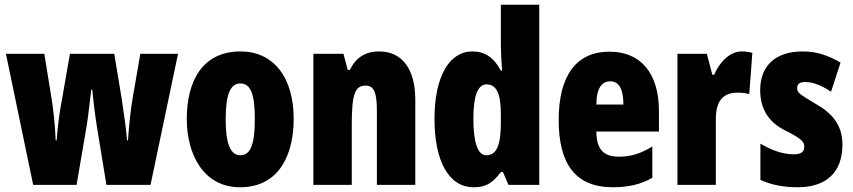

<svg xmlns="http://www.w3.org/2000/svg" viewBox="-20 -780 3598 810"><path d="M389 -244 429 0H615L731 -553H572L542 -380C531 -320 524 -250 520 -188H516C513 -229 504 -294 493 -366L462 -553H275L243 -369C229 -298 223 -240 219 -188H215C212 -252 205 -325 195 -380L167 -553H5L120 0H303L345 -245C352 -285 358 -348 365 -402H369C374 -355 381 -293 389 -244Z M1219 -278C1219 -460 1129 -563 995 -563C833 -563 768 -437 768 -278C768 -132 836 10 993 10C1163 10 1219 -136 1219 -278ZM932 -276C932 -380 951 -428 994 -428C1039 -428 1055 -379 1055 -278C1055 -176 1039 -125 994 -125C951 -125 932 -177 932 -276Z M1580 -563C1521 -563 1481 -537 1456 -485H1447L1429 -553H1302V0H1464V-253C1464 -378 1476 -419 1522 -419C1562 -419 1570 -381 1570 -308V0H1732V-360C1732 -489 1676 -563 1580 -563Z M1978 10C2031 10 2058 -8 2093 -54H2102L2125 0H2255V-760H2093V-588C2093 -567 2095 -532 2098 -482H2093C2063 -539 2024 -563 1973 -563C1874 -563 1813 -455 1813 -278C1813 -101 1873 10 1978 10ZM2031 -125C1997 -125 1977 -175 1977 -280C1977 -376 1996 -424 2032 -424C2075 -424 2093 -385 2093 -297V-265C2093 -166 2075 -125 2031 -125Z M2551 -562C2410 -562 2337 -459 2337 -274C2337 -90 2406 10 2566 10C2630 10 2684 -2 2732 -30V-162C2681 -131 2641 -119 2590 -119C2526 -119 2496 -151 2496 -225H2760V-310C2760 -472 2683 -562 2551 -562ZM2555 -437C2588 -437 2610 -409 2610 -339H2496C2496 -411 2521 -437 2555 -437Z M3109 -563C3054 -563 3012 -510 2993 -465H2985L2962 -553H2838V0H3000V-278C3000 -350 3027 -389 3091 -389C3112 -389 3128 -387 3141 -383L3154 -557C3134 -562 3122 -563 3109 -563Z M3534 -170C3534 -255 3488 -304 3421 -342C3350 -384 3343 -390 3343 -408C3343 -426 3354 -434 3377 -434C3415 -434 3453 -415 3486 -393L3526 -516C3473 -547 3424 -563 3367 -563C3252 -563 3187 -503 3187 -400C3187 -322 3222 -265 3290 -231C3367 -193 3373 -179 3373 -161C3373 -138 3358 -129 3328 -129C3278 -129 3228 -150 3188 -174V-21C3239 2 3291 10 3345 10C3464 10 3534 -51 3534 -170Z"/></svg>

Font: Noto Sans Myanmar ExtraCondensed Black
Style: Regular
Weight: 900
Width: 2
Designer: Monotype Design Team
Foundry: Monotype Imaging Inc.
Version: Version 2.107